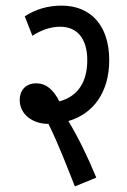

<svg xmlns="http://www.w3.org/2000/svg" viewBox="-20 -652 451 682"><path d="M322 -21C292 -94 259 -162 223 -222C312 -248 368 -325 368 -438C368 -564 300 -632 199 -632C150 -632 106 -619 68 -594L95 -525C126 -545 159 -557 194 -557C255 -557 290 -514 290 -438C290 -364 259 -310 191 -292C169 -334 144 -356 109 -356C71 -356 50 -331 50 -297C50 -245 97 -212 151 -212H152C187 -142 216 -65 246 10Z"/></svg>

Font: Noto Sans Devanagari ExtraCondensed
Style: Regular
Weight: 400
Width: 2
Designer: Jelle Bosma - Monotype Design Team
Foundry: Monotype Imaging Inc.
Version: Version 2.004